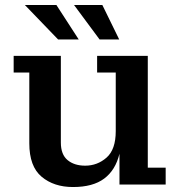

<svg xmlns="http://www.w3.org/2000/svg" viewBox="-20 -743 719 773"><path d="M214 -584 80 -723H207L297 -584ZM381 -584 278 -723H392L460 -584ZM274 10Q197 10 147.5 -31.5Q98 -73 98 -166V-451H35V-518H225V-169Q225 -121 252 -98.5Q279 -76 323 -76Q372 -76 409 -108.5Q446 -141 446 -215V-451H371V-518H575V-68H647V0H461V-124Q445 -58 399.5 -24Q354 10 274 10Z"/></svg>

Font: Montagu Slab 16pt Medium
Style: Regular
Weight: 500
Designer: Florian Karsten
Foundry: Florian Karsten
Version: Version 1.000; ttfautohint (v1.8.3)